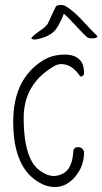

<svg xmlns="http://www.w3.org/2000/svg" viewBox="-20 -748 410 770"><path d="M153 -506Q33 -432 33 -260Q33 -70 143 -13Q170 2 200 2Q247 2 282 -40Q317 -82 317 -136Q317 -145 310 -151.5Q303 -158 294 -158Q274 -158 274 -139Q271 -98 257 -75Q243 -52 212 -44Q198 -42 197 -42Q173 -42 147.5 -58.5Q122 -75 109 -98Q75 -156 75 -275Q75 -414 201 -485Q214 -491 225 -491Q268 -491 300 -444Q303 -439 309.5 -442.5Q316 -446 317 -452Q318 -492 297 -511Q276 -530 236 -529Q188 -528 153 -506ZM315 -661Q277 -703 244 -723Q236 -728 224 -728Q206 -728 203 -720Q172 -654 171 -652Q161 -638 139 -624Q116 -608 107 -597Q103 -592 113 -590Q118 -589 125 -590Q184 -601 206 -633Q223 -658 236 -693Q254 -678 283 -646Q315 -611 329 -599Q337 -594 348 -594Q370 -594 370 -602Q370 -604 368 -606Q354 -618 315 -661Z"/></svg>

Font: Neythal
Style: Regular
Weight: 400
Designer: Tharique Azeez
Foundry: Tharique Azeez
Version: Version 0.44